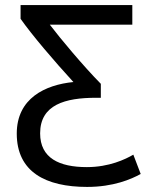

<svg xmlns="http://www.w3.org/2000/svg" viewBox="-20 -717 596 756"><path d="M46 -191C46 -40 160 19 323 19C426 19 496 -11 534 -32L505 -108C474 -90 410 -59 322 -59C214 -59 138 -94 138 -192C138 -305 237 -332 358 -332H377V-387C308 -457 217 -566 176 -620H501V-697H61V-643C106 -579 192 -478 269 -394C158 -383 46 -330 46 -191Z"/></svg>

Font: Repo
Style: Regular
Weight: 400
Designer: Stefan Peev
Foundry: Context Ltd
Version: Version 0.000